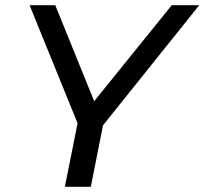

<svg xmlns="http://www.w3.org/2000/svg" viewBox="-20 -720 788 740"><path d="M377 -237 330 0H230L279 -245L94 -700H193L343 -330L642 -700H748Z"/></svg>

Font: Montserrat Alternates Medium
Style: Italic
Weight: 500
Italic angle: -11.3°
Designer: Julieta Ulanovsky
Foundry: Julieta Ulanovsky
Version: Version 7.200